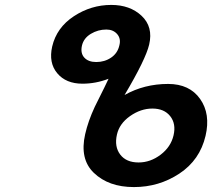

<svg xmlns="http://www.w3.org/2000/svg" viewBox="-20 -760 867 780"><path d="M315 -420Q248 -420 212.5 -462.5Q177 -505 192 -571Q210 -648 280 -694Q350 -740 432 -740Q508 -740 555 -696Q603 -651 586 -579Q572 -519 486 -374Q566 -419 663 -419Q750 -419 793 -358Q836 -297 815 -208Q792 -110 709 -55Q626 0 524 0Q421 0 361 -58Q303 -114 326 -215Q338 -268 365 -326Q416 -428 421 -440Q369 -420 315 -420ZM371 -508Q405 -508 431.5 -526Q458 -544 465 -576Q472 -603 456 -621.5Q440 -640 412 -640Q378 -640 349 -622.5Q320 -605 313 -575Q306 -544 322.5 -526Q339 -508 371 -508ZM543 -100Q591 -100 632.5 -131.5Q674 -163 685 -210Q696 -257 671.5 -288Q647 -319 599 -319Q552 -319 508.5 -288.5Q465 -258 455 -213Q444 -164 468.5 -132Q493 -100 543 -100Z"/></svg>

Font: Miedinger
Style: Bold-Italic
Weight: 700
Italic angle: -13°
Version: Version 001.000